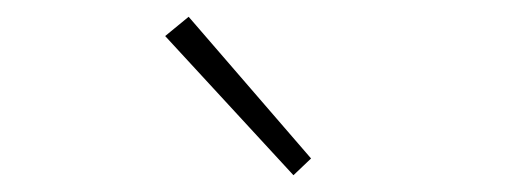

<svg xmlns="http://www.w3.org/2000/svg" viewBox="-20 -840 626 229"><path d="M330 -631 351 -651 205 -820 177 -797Z"/></svg>

Font: Noto Sans CJK JP Thin
Style: Regular
Weight: 250
Designer: Ryoko NISHIZUKA (kana & ideographs); Paul D. Hunt (Latin, Greek & Cyrillic); Wenlong ZHANG (bopomofo); Sandoll Communica
Foundry: Adobe Systems Incorporated
Version: Version 1.004;PS 1.004;hotconv 1.0.82;makeotf.lib2.5.63406